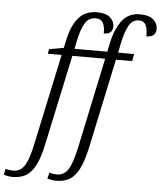

<svg xmlns="http://www.w3.org/2000/svg" viewBox="-196 -825 942 1120"><g transform="rotate(5 275.0 -265.0)"><path d="M-80 240Q-93 240 -107.5 237.5Q-122 235 -132 232L-124 196Q-116 199 -103.5 201Q-91 203 -81 203Q-52 203 -32.5 187.5Q-13 172 2.5 133.5Q18 95 32 26L143 -494H62L67 -521L152 -536L162 -582Q180 -668 219.5 -714Q259 -760 327 -760Q379 -760 404 -738Q429 -716 429 -686Q429 -640 377 -640Q378 -677 366.5 -700.5Q355 -724 322 -724Q283 -724 261.5 -690Q240 -656 225 -587L215 -536H407L418 -590Q435 -670 473 -720Q511 -770 578 -770Q630 -770 656 -748Q682 -726 682 -694Q682 -645 626 -645Q627 -686 616 -710Q605 -734 574 -734Q537 -734 516 -696Q495 -658 482 -594L470 -536H564L556 -494H461L351 24Q333 109 309 156Q285 203 252.5 221.5Q220 240 176 240Q162 240 147.5 237.5Q133 235 123 232L132 196Q140 199 152 201Q164 203 175 203Q203 203 223 187.5Q243 172 258 133.5Q273 95 288 26L398 -494H206L95 24Q78 109 54 156Q30 203 -2.5 221.5Q-35 240 -80 240Z"/></g></svg>

Font: Noto Serif SemiCondensed Light
Style: Italic
Weight: 300
Width: 4
Italic angle: -12°
Designer: Monotype Design Team
Foundry: Monotype Imaging Inc.
Version: Version 2.013; ttfautohint (v1.8.4.7-5d5b)